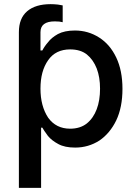

<svg xmlns="http://www.w3.org/2000/svg" viewBox="-20 -700 657 925"><path d="M211 -496Q227 -518 259 -536Q291 -553 341 -553Q405 -553 458 -519Q510 -486 540 -423Q570 -360 570 -272Q570 -183 540 -120Q510 -58 459 -23Q406 11 342 11Q292 11 261 -6Q229 -23 211 -45Q189 -75 184 -85H178V205H71V-545Q71 -612 111 -646Q151 -680 224 -680Q239 -680 259 -678Q265 -677 282 -674V-593L266 -596Q259 -597 244 -597Q175 -597 175 -545V-457H184Q195 -478 211 -496ZM212 -133Q250 -80 318 -80Q366 -80 398 -105Q430 -131 446 -174Q462 -216 462 -273Q462 -328 446 -370Q429 -413 398 -438Q367 -462 318 -462Q248 -462 212 -410Q175 -358 175 -273Q175 -189 212 -133Z"/></svg>

Font: Sinter Medium
Style: Regular
Weight: 500
Foundry: Adobe & rsms
Version: Version 1.000